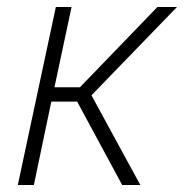

<svg xmlns="http://www.w3.org/2000/svg" viewBox="-20 -530 527 550"><path d="M31 0 140 -510H185L136 -280H209L431 -510H487L242 -257L382 0H330L201 -239H127L77 0Z"/></svg>

Font: Saira Semi Condensed ExtraLight
Style: Italic
Weight: 200
Width: 4
Italic angle: -12°
Designer: Hector Gatti with collaboration of the Omnibus-Type team
Foundry: Omnibus-Type
Version: Version 1.001; ttfautohint (v1.8)